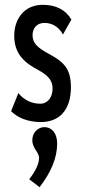

<svg xmlns="http://www.w3.org/2000/svg" viewBox="-20 -496 353 796"><path d="M150 10C224 10 274 -38 274 -134C274 -208 248 -238 182 -273C134 -299 115 -318 115 -350C115 -379 133 -401 164 -401C195 -401 223 -386 241 -353L276 -415C252 -455 213 -476 157 -476C81 -476 39 -418 39 -348C39 -271 83 -235 140 -205C184 -181 198 -158 198 -129C198 -93 178 -66 147 -66C110 -66 79 -82 56 -110L26 -35C53 -8 95 10 150 10ZM144 280C192 218 217 158 217 99C217 54 193 31 164 31C139 31 114 52 114 85C114 120 142 134 142 159C142 183 126 216 101 247Z"/></svg>

Font: Inconsolata ExtraCondensed
Style: Bold
Weight: 700
Width: 2
Monospace: yes
Designer: Raph Levien, Cyreal, Brenton Simpson
Foundry: Raph Levien, Cyreal, Google
Version: Version 3.100